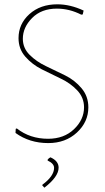

<svg xmlns="http://www.w3.org/2000/svg" viewBox="-20 -660 485 891"><path d="M246 -640Q306 -640 368 -611L364 -593L357 -592Q302 -620 244 -620Q172 -620 129 -576.5Q86 -533 86 -480Q86 -437 117.5 -405.5Q149 -374 193.5 -353Q238 -332 282.5 -310Q327 -288 358.5 -250.5Q390 -213 390 -162Q390 -94 337 -45Q284 4 204 4Q117 4 52 -43L53 -62L58 -64Q119 -16 203 -16Q277 -16 323.5 -60.5Q370 -105 370 -162Q370 -207 338.5 -240.5Q307 -274 262.5 -295Q218 -316 173.5 -338.5Q129 -361 97.5 -397Q66 -433 66 -483Q66 -549 116.5 -594.5Q167 -640 246 -640ZM214 70Q252 87 252 118Q252 160 186 211L176 200L177 197Q231 157 231 119Q231 99 201 85V81Q206 74 214 70Z"/></svg>

Font: Alegreya Sans SC Thin
Style: Regular
Weight: 100
Designer: Juan Pablo del Peral
Foundry: Huerta Tipografica
Version: Version 2.007